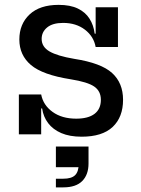

<svg xmlns="http://www.w3.org/2000/svg" viewBox="-20 -566 593 809"><path d="M324 10Q273.5 10 238.2 -5.2Q203 -20.5 182.8 -47.2Q162.5 -74 157.5 -109H135L153.5 -168Q162 -123 201.5 -94.5Q241 -66 301 -66Q351.5 -66 378.2 -86.2Q405 -106.5 405 -145.5Q405 -182 377.2 -201.2Q349.5 -220.5 277.5 -232Q159.5 -250.5 110.5 -292Q61.5 -333.5 61.5 -399.5Q61.5 -464.5 104.5 -505Q147.5 -545.5 227 -545.5Q276 -545.5 308 -530Q340 -514.5 357.2 -487.2Q374.5 -460 379 -424H401.5L383 -368Q375 -412.5 337.8 -441Q300.5 -469.5 246 -469.5Q202 -469.5 178.8 -450.5Q155.5 -431.5 155.5 -402Q155.5 -368.5 188.8 -349.2Q222 -330 293 -318Q406 -300.5 452.2 -258.5Q498.5 -216.5 498.5 -145.5Q498.5 -72.5 454.8 -31.2Q411 10 324 10ZM59.5 0V-168H153.5V0ZM383 -368V-535.5H477V-368ZM215.5 51.5H353V117.5L318 138.5H215.5ZM311.5 66.5H353V123Q353 170 326.5 196.8Q300 223.5 246.5 223.5H215.5V187H246.5Q281.5 187 296.5 172Q311.5 157 311.5 125Z"/></svg>

Font: Hepta Slab ExtraLight Medium
Style: Regular
Weight: 500
Version: Version 1.100